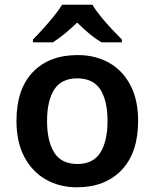

<svg xmlns="http://www.w3.org/2000/svg" viewBox="-20 -786 657 816"><path d="M567 -272Q567 -137 497 -63.5Q427 10 307 10Q233 10 175 -23Q117 -56 83.5 -119Q50 -182 50 -272Q50 -407 119.5 -479.5Q189 -552 310 -552Q385 -552 443 -519.5Q501 -487 534 -424.5Q567 -362 567 -272ZM180 -272Q180 -186 210.5 -137.5Q241 -89 309 -89Q376 -89 406.5 -137.5Q437 -186 437 -272Q437 -358 406.5 -405.5Q376 -453 308 -453Q241 -453 210.5 -405.5Q180 -358 180 -272ZM373 -766Q386 -743 408.5 -715.5Q431 -688 455.5 -662Q480 -636 498 -618V-606H412Q386 -621 360 -642.5Q334 -664 308 -690Q281 -664 256 -643.5Q231 -623 205 -606H120V-618Q139 -637 162.5 -663Q186 -689 208 -716Q230 -743 244 -766Z"/></svg>

Font: Noto Sans Thai Looped SemiBold
Style: Regular
Weight: 600
Designer: Sasikarn Vongin, Ben Mitchell
Foundry: The Fontpad Ltd
Version: Version 1.001; ttfautohint (v1.8.4.7-5d5b)